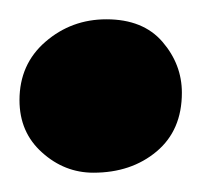

<svg xmlns="http://www.w3.org/2000/svg" viewBox="-22 -493 210 201"><path d="M75.8 -312.2Q45.5 -312.2 22 -333.4Q-1.6 -354.5 -1.6 -388.1Q-1.6 -425.8 25.6 -449.3Q52.8 -472.8 89.4 -472.8Q127.8 -472.8 148.1 -449.2Q168.4 -425.6 168.4 -395.9Q168.4 -356.6 141.9 -334.4Q115.4 -312.2 75.8 -312.2Z"/></svg>

Font: Merriweather Light
Style: Regular
Weight: 300
Designer: Eben Sorkin
Foundry: Eben Sorkin
Version: Version 2.100